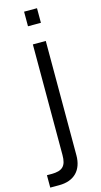

<svg xmlns="http://www.w3.org/2000/svg" viewBox="-157 -767 552 1048"><g transform="rotate(-15 119.0 -243.0)"><path d="M171.5 -642.5V-725H98.5V-642.5ZM38.5 239.5C124.5 239.5 171.5 189 171.5 106V-540H98.5V85C98.5 147 76 169.5 14 169.5H-12V239.5Z"/></g></svg>

Font: Vela Sans
Style: Regular
Weight: 400
Designer: Principal design: Mikhail Sharanda - project Manrope.
Design modification: Ravid Balaliev
Foundry: Mikhail Sharanda
Version: Version 1.001